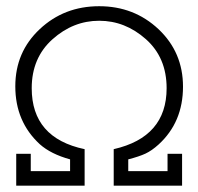

<svg xmlns="http://www.w3.org/2000/svg" viewBox="-20 -586 626 606"><path d="M31.2 0V-100.6H77.1V-45.9H201.2V-83Q140.6 -99.6 105.5 -130.9Q28.3 -202.1 28.3 -313.5Q28.3 -421.9 105.5 -494.1Q182.6 -566.4 293 -566.4Q403.3 -566.4 480.5 -493.7Q557.6 -420.9 557.6 -312.5Q557.6 -200.2 480.5 -129.9Q459 -110.4 439 -101.1Q418.9 -91.8 384.8 -83V-45.9H508.8V-100.6H554.7V0H338.9V-115.2Q505.9 -153.3 505.9 -307.6Q505.9 -404.3 440.4 -462.4Q375 -520.5 293 -520.5Q210.9 -520.5 145.5 -461.9Q80.1 -403.3 80.1 -307.6Q80.1 -150.4 247.1 -115.2V0Z"/></svg>

Font: Thabit
Style: Regular
Weight: 500
Designer: Regenerated by Nadim Shaikli
Foundry: MAK Alagha
Version: 0.01